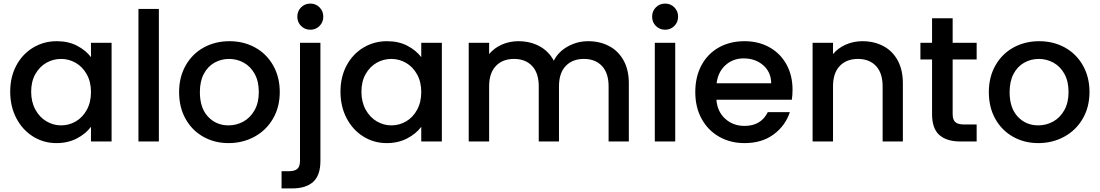

<svg xmlns="http://www.w3.org/2000/svg" viewBox="-20 -790 6141 1072"><path d="M297 -560Q362 -560 410.5 -534.5Q459 -509 488 -471V-551H603V0H488V-82Q459 -43 409 -17Q359 9 295 9Q224 9 165 -27.5Q106 -64 71.5 -129.5Q37 -195 37 -278Q37 -361 71.5 -425Q106 -489 165.5 -524.5Q225 -560 297 -560ZM321 -461Q277 -461 239 -439.5Q201 -418 177.5 -376.5Q154 -335 154 -278Q154 -221 177.5 -178Q201 -135 239.5 -112.5Q278 -90 321 -90Q365 -90 403 -112Q441 -134 464.5 -176.5Q488 -219 488 -276Q488 -333 464.5 -375Q441 -417 403 -439Q365 -461 321 -461Z M867 -740V0H753V-740Z M980 -276Q980 -360 1017 -425Q1054 -490 1118 -525Q1182 -560 1261 -560Q1340 -560 1404 -525Q1468 -490 1505 -425Q1542 -360 1542 -276Q1542 -192 1504 -127Q1466 -62 1400.5 -26.5Q1335 9 1256 9Q1178 9 1115 -26.5Q1052 -62 1016 -126.5Q980 -191 980 -276ZM1425 -276Q1425 -336 1402 -377.5Q1379 -419 1341 -440Q1303 -461 1259 -461Q1215 -461 1177.5 -440Q1140 -419 1118 -377.5Q1096 -336 1096 -276Q1096 -187 1141.5 -138.5Q1187 -90 1256 -90Q1300 -90 1338.5 -111Q1377 -132 1401 -174Q1425 -216 1425 -276Z M1640 -697Q1640 -728 1661 -749Q1682 -770 1713 -770Q1743 -770 1764 -749Q1785 -728 1785 -697Q1785 -666 1764 -645Q1743 -624 1713 -624Q1682 -624 1661 -645Q1640 -666 1640 -697ZM1769 108Q1769 189 1728.5 225.5Q1688 262 1611 262H1552V166H1591Q1626 166 1640.5 152.5Q1655 139 1655 108V-551H1769Z M2141 -560Q2206 -560 2254.5 -534.5Q2303 -509 2332 -471V-551H2447V0H2332V-82Q2303 -43 2253 -17Q2203 9 2139 9Q2068 9 2009 -27.5Q1950 -64 1915.5 -129.5Q1881 -195 1881 -278Q1881 -361 1915.5 -425Q1950 -489 2009.5 -524.5Q2069 -560 2141 -560ZM2165 -461Q2121 -461 2083 -439.5Q2045 -418 2021.5 -376.5Q1998 -335 1998 -278Q1998 -221 2021.5 -178Q2045 -135 2083.5 -112.5Q2122 -90 2165 -90Q2209 -90 2247 -112Q2285 -134 2308.5 -176.5Q2332 -219 2332 -276Q2332 -333 2308.5 -375Q2285 -417 2247 -439Q2209 -461 2165 -461Z M3491 -325V0H3378V-308Q3378 -382 3341 -421.5Q3304 -461 3240 -461Q3176 -461 3138.5 -421.5Q3101 -382 3101 -308V0H2988V-308Q2988 -382 2951 -421.5Q2914 -461 2850 -461Q2786 -461 2748.5 -421.5Q2711 -382 2711 -308V0H2597V-551H2711V-488Q2739 -522 2782 -541Q2825 -560 2874 -560Q2940 -560 2992 -532Q3044 -504 3072 -451Q3097 -501 3150 -530.5Q3203 -560 3264 -560Q3329 -560 3380.5 -533Q3432 -506 3461.5 -453Q3491 -400 3491 -325Z M3621 -697Q3621 -728 3642 -749Q3663 -770 3694 -770Q3724 -770 3745 -749Q3766 -728 3766 -697Q3766 -666 3745 -645Q3724 -624 3694 -624Q3663 -624 3642 -645Q3621 -666 3621 -697ZM3750 -551V0H3636V-551Z M4401 -233H3980Q3985 -167 4029 -127Q4073 -87 4137 -87Q4229 -87 4267 -164H4390Q4365 -88 4299.5 -39.5Q4234 9 4137 9Q4058 9 3995.5 -26.5Q3933 -62 3897.5 -126.5Q3862 -191 3862 -276Q3862 -361 3896.5 -425.5Q3931 -490 3993.5 -525Q4056 -560 4137 -560Q4215 -560 4276 -526Q4337 -492 4371 -430.5Q4405 -369 4405 -289Q4405 -258 4401 -233ZM4286 -325Q4285 -388 4241 -426Q4197 -464 4132 -464Q4073 -464 4031 -426.5Q3989 -389 3981 -325Z M5021 -325V0H4908V-308Q4908 -382 4871 -421.5Q4834 -461 4770 -461Q4706 -461 4668.5 -421.5Q4631 -382 4631 -308V0H4517V-551H4631V-488Q4659 -522 4702.5 -541Q4746 -560 4795 -560Q4860 -560 4911.5 -533Q4963 -506 4992 -453Q5021 -400 5021 -325Z M5299 -458V-153Q5299 -122 5313.5 -108.5Q5328 -95 5363 -95H5433V0H5343Q5266 0 5225 -36Q5184 -72 5184 -153V-458H5119V-551H5184V-688H5299V-551H5433V-458Z M5501 -276Q5501 -360 5538 -425Q5575 -490 5639 -525Q5703 -560 5782 -560Q5861 -560 5925 -525Q5989 -490 6026 -425Q6063 -360 6063 -276Q6063 -192 6025 -127Q5987 -62 5921.5 -26.5Q5856 9 5777 9Q5699 9 5636 -26.5Q5573 -62 5537 -126.5Q5501 -191 5501 -276ZM5946 -276Q5946 -336 5923 -377.5Q5900 -419 5862 -440Q5824 -461 5780 -461Q5736 -461 5698.5 -440Q5661 -419 5639 -377.5Q5617 -336 5617 -276Q5617 -187 5662.5 -138.5Q5708 -90 5777 -90Q5821 -90 5859.5 -111Q5898 -132 5922 -174Q5946 -216 5946 -276Z"/></svg>

Font: Poppins-Tabular Medium
Style: Regular
Weight: 500
Designer: Ninad Kale (Devanagari), Jonny Pinhorn (Latin)
Foundry: Indian Type Foundry
Version: Version 4.004